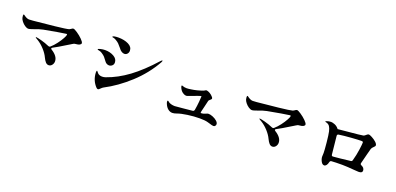

<svg xmlns="http://www.w3.org/2000/svg" viewBox="5 -1555 4989 2420"><g transform="rotate(20 2500.0 -344.5)"><path d="M897 -469Q897 -455 879 -445.5Q861 -436 831 -434Q814 -433 805 -429Q796 -425 784.5 -417.5Q773 -410 766 -406L736 -388Q625 -319 569 -290Q557 -284 557 -277Q557 -269 568 -263Q658 -207 658 -138Q658 -110 640.5 -88Q623 -66 597 -66Q574 -66 556 -85.5Q538 -105 521 -141Q499 -189 454.5 -238Q410 -287 359 -318Q347 -325 339.5 -329.5Q332 -334 329 -336.5Q326 -339 326 -341Q326 -345 331 -345Q349 -344 404 -329.5Q459 -315 511 -292Q517 -289 523 -289Q533 -289 540 -296Q576 -327 609.5 -371.5Q643 -416 664 -454.5Q685 -493 685 -507Q685 -514 674 -514Q666 -514 560 -496.5Q454 -479 381 -464Q327 -453 265 -428Q245 -421 227.5 -415.5Q210 -410 199 -410Q179 -410 153.5 -427Q128 -444 108.5 -468.5Q89 -493 84 -514Q80 -530 80 -543Q80 -551 82 -555.5Q84 -560 87 -560Q90 -560 96 -555.5Q102 -551 106 -548Q142 -523 169 -523Q191 -523 221 -526Q360 -539 507 -555Q654 -571 687 -581Q694 -584 708 -593Q723 -606 736 -606Q750 -606 790.5 -579Q831 -552 864 -519Q897 -486 897 -469Z M1386 -556Q1374 -570 1368 -578Q1343 -609 1327.5 -624Q1312 -639 1287 -654Q1267 -666 1254 -669Q1241 -672 1239 -672Q1231 -673 1231 -678Q1231 -687 1256 -691Q1281 -695 1306 -695Q1386 -695 1442.5 -667Q1499 -639 1499 -586Q1499 -562 1483.5 -544.5Q1468 -527 1445 -527Q1427 -527 1410.5 -537Q1394 -547 1386 -556ZM1261 -7Q1194 -79 1189 -181Q1189 -209 1196 -209Q1200 -209 1206 -200Q1212 -191 1220 -183Q1242 -161 1280 -161Q1303 -161 1326 -169Q1473 -220 1612.5 -323Q1752 -426 1907 -599Q1920 -612 1924 -612Q1929 -612 1929 -607Q1929 -602 1922 -588Q1823 -411 1668 -268.5Q1513 -126 1344 -38Q1332 -32 1314 -14Q1296 6 1284 6Q1273 6 1261 -7ZM1257 -354Q1233 -388 1218 -404.5Q1203 -421 1174 -440Q1156 -452 1138.5 -455.5Q1121 -459 1118 -460Q1111 -461 1111 -466Q1111 -474 1143 -481.5Q1175 -489 1203 -489Q1271 -489 1321.5 -460Q1372 -431 1372 -382Q1372 -356 1354 -340Q1336 -324 1313 -324Q1297 -324 1282 -332Q1267 -340 1257 -354Z M2842 -90Q2842 -78 2834 -67Q2826 -56 2811 -56Q2795 -56 2753 -70L2728 -77Q2692 -88 2619 -88Q2542 -88 2457 -76Q2372 -64 2324 -46Q2291 -34 2268 -34Q2235 -34 2207.5 -57Q2180 -80 2164 -122Q2158 -137 2158 -149Q2158 -160 2164 -160Q2169 -160 2175.5 -154.5Q2182 -149 2183 -148Q2195 -138 2219 -131.5Q2243 -125 2268 -125Q2275 -125 2369 -134L2500 -147Q2518 -148 2523 -168Q2533 -224 2538 -281.5Q2543 -339 2543 -352Q2543 -358 2540 -358Q2532 -358 2501.5 -347Q2471 -336 2436 -323Q2403 -310 2375 -300Q2368 -297 2359 -297Q2343 -297 2325.5 -306Q2308 -315 2295 -328Q2282 -341 2271.5 -361.5Q2261 -382 2261 -393Q2261 -401 2267 -401Q2270 -401 2280.5 -397Q2291 -393 2299 -391Q2317 -388 2331 -388Q2352 -388 2390 -394Q2464 -404 2544 -433Q2553 -436 2561.5 -442.5Q2570 -449 2577 -449Q2586 -449 2605 -442Q2624 -435 2649 -415Q2678 -390 2678 -375Q2678 -370 2673.5 -364.5Q2669 -359 2665 -356Q2661 -353 2660 -352Q2658 -350 2650.5 -343Q2643 -336 2642 -329Q2637 -304 2622 -244L2606 -178Q2604 -172 2604 -163Q2604 -155 2608 -155Q2629 -156 2643 -160Q2657 -164 2672 -171Q2692 -180 2703 -180Q2728 -180 2761.5 -166.5Q2795 -153 2818.5 -132Q2842 -111 2842 -90Z M3897 -469Q3897 -455 3879 -445.5Q3861 -436 3831 -434Q3814 -433 3805 -429Q3796 -425 3784.5 -417.5Q3773 -410 3766 -406L3736 -388Q3625 -319 3569 -290Q3557 -284 3557 -277Q3557 -269 3568 -263Q3658 -207 3658 -138Q3658 -110 3640.5 -88Q3623 -66 3597 -66Q3574 -66 3556 -85.5Q3538 -105 3521 -141Q3499 -189 3454.5 -238Q3410 -287 3359 -318Q3347 -325 3339.5 -329.5Q3332 -334 3329 -336.5Q3326 -339 3326 -341Q3326 -345 3331 -345Q3349 -344 3404 -329.5Q3459 -315 3511 -292Q3517 -289 3523 -289Q3533 -289 3540 -296Q3576 -327 3609.5 -371.5Q3643 -416 3664 -454.5Q3685 -493 3685 -507Q3685 -514 3674 -514Q3666 -514 3560 -496.5Q3454 -479 3381 -464Q3327 -453 3265 -428Q3245 -421 3227.5 -415.5Q3210 -410 3199 -410Q3179 -410 3153.5 -427Q3128 -444 3108.5 -468.5Q3089 -493 3084 -514Q3080 -530 3080 -543Q3080 -551 3082 -555.5Q3084 -560 3087 -560Q3090 -560 3096 -555.5Q3102 -551 3106 -548Q3142 -523 3169 -523Q3191 -523 3221 -526Q3360 -539 3507 -555Q3654 -571 3687 -581Q3694 -584 3708 -593Q3723 -606 3736 -606Q3750 -606 3790.5 -579Q3831 -552 3864 -519Q3897 -486 3897 -469Z M4820 -525Q4820 -515 4802 -499Q4780 -479 4775 -463Q4774 -459 4753 -380Q4735 -304 4721 -254Q4720 -251 4720 -246Q4720 -234 4735 -228Q4778 -210 4778 -171Q4778 -139 4728 -139Q4724 -139 4666 -143Q4558 -152 4506 -152Q4417 -152 4362 -148Q4345 -147 4340 -127Q4334 -99 4321 -83Q4308 -67 4293 -67Q4267 -67 4249.5 -100.5Q4232 -134 4232 -165Q4232 -174 4233 -185Q4234 -196 4234 -213Q4234 -248 4224.5 -347Q4215 -446 4205 -491Q4195 -533 4180 -555Q4165 -577 4135 -585Q4131 -586 4124.5 -587.5Q4118 -589 4118 -592Q4118 -597 4137 -603Q4160 -612 4191 -612Q4207 -612 4237.5 -601Q4268 -590 4293 -560L4296 -555L4398 -565Q4609 -584 4631 -590Q4642 -593 4659 -608Q4661 -610 4667.5 -615.5Q4674 -621 4680 -623.5Q4686 -626 4692 -626Q4703 -626 4735.5 -609Q4768 -592 4794 -568.5Q4820 -545 4820 -525ZM4362 -210Q4450 -217 4544 -229L4589 -234Q4607 -235 4611 -253Q4633 -331 4643 -405.5Q4653 -480 4653 -502Q4653 -510 4648.5 -514Q4644 -518 4631 -518Q4590 -518 4494 -511Q4398 -504 4332 -494Q4313 -491 4314 -471L4315 -462Q4318 -421 4339 -229Q4341 -207 4362 -210Z"/></g></svg>

Font: Shippori Mincho B1 ExtraBold
Style: Regular
Weight: 800
Designer: FONTDASU
Foundry: FONTDASU / Google Inc. / but / Adobe
Version: Version 3.110; ttfautohint (v1.8.3)